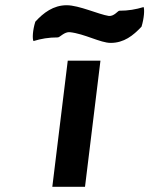

<svg xmlns="http://www.w3.org/2000/svg" viewBox="-20 -714 571 734"><path d="M436 -673C431 -673 416 -651 396 -653C357 -659 282 -694 235 -694C184 -694 146 -665 115 -631C105 -599 103 -566 108 -557C137 -566 166 -571 201 -571C209 -571 226 -593 247 -591C303 -585 364 -550 403 -550C454 -550 489 -578 521 -612C531 -644 533 -678 529 -687C499 -678 471 -673 436 -673ZM305 0 364 -482H239L180 0Z"/></svg>

Font: Bluebird
Style: NrwObl
Weight: 400
Designer: Jasper
Foundry: Cannot Into Space Fonts
Version: Version 0.98